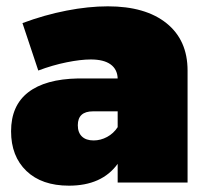

<svg xmlns="http://www.w3.org/2000/svg" viewBox="-20 -577 653 607"><path d="M573 -354V0H352V-59Q302 10 198 10Q112 10 63.5 -36.5Q15 -83 15 -162Q15 -243 69 -285Q123 -327 227 -329H352Q351 -358 329.5 -373.5Q308 -389 267 -389Q235 -389 190.5 -380Q146 -371 101 -354L51 -504Q121 -530 190.5 -543.5Q260 -557 321 -557Q440 -557 506.5 -503.5Q573 -450 573 -354ZM352 -175V-225H274Q226 -225 226 -181Q226 -158 239 -145.5Q252 -133 276 -133Q298 -133 318.5 -144Q339 -155 352 -175Z"/></svg>

Font: Gontserrat Black
Style: Regular
Weight: 900
Designer: Julieta Ulanovsky
Foundry: Julieta Ulanovsky
Version: Version 6.001